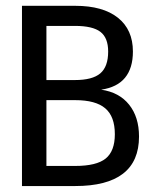

<svg xmlns="http://www.w3.org/2000/svg" viewBox="-20 -624 540 644"><path d="M135.7 -288.1V-67.4H232.4Q303.7 -67.4 334.5 -92.3Q365.2 -117.2 365.2 -173.8Q365.2 -233.4 333 -260.7Q300.8 -288.1 232.4 -288.1ZM135.7 -537.1V-355.5H231.4Q290 -355.5 316.4 -377.9Q342.8 -400.4 342.8 -451.2Q342.8 -497.1 316.9 -517.1Q291 -537.1 231.4 -537.1ZM53.7 -604.5H232.4Q325.2 -604.5 375.5 -564.5Q425.8 -524.4 425.8 -451.2Q425.8 -395.5 399.4 -363.3Q373 -331.1 319.3 -323.2Q379.9 -314.5 413.1 -272.9Q446.3 -231.4 446.3 -166Q446.3 -83 392.6 -41.5Q338.9 0 232.4 0H53.7Z"/></svg>

Font: BabelStone Shapes
Style: Regular
Weight: 400
Designer: Andrew West
Foundry: BabelStone
Version: Version 15.0.0 September 13, 2022